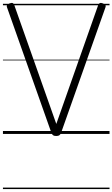

<svg xmlns="http://www.w3.org/2000/svg" viewBox="-20 -911 765 1306"><path d="M362 14Q348 14 341 9Q334 4 329 -9L28 -860Q24 -870 27.5 -876.5Q31 -883 45 -888Q59 -893 66.5 -890Q74 -887 78 -874L363 -68L647 -874Q652 -887 659.5 -890Q667 -893 680 -888Q694 -883 697.5 -876.5Q701 -870 697 -860L396 -9Q391 4 384 9Q377 14 362 14ZM0 365H725V375H0ZM0 -20H725V0H0ZM0 -505H725V-500H0ZM0 -885H725V-875H0Z"/></svg>

Font: Playwrite IT Moderna Guides
Style: Regular
Weight: 400
Designer: Veronika Burian, José Scaglione
Foundry: TypeTogether
Version: Version 1.003